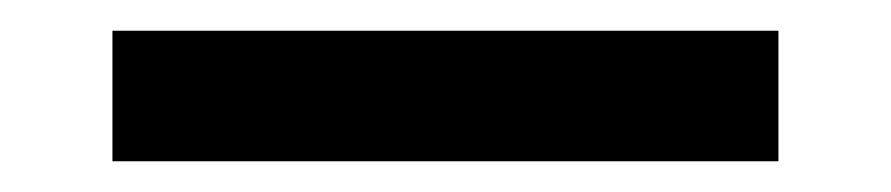

<svg xmlns="http://www.w3.org/2000/svg" viewBox="-20 230 580 125"><path d="M53.2 250H486.8V335H53.2Z"/></svg>

Font: Behdad
Style: Regular
Weight: 400
Designer: Mohammad Saleh Souzanchi
Foundry: http://font-store.ir
Version: Version:1.0.1;RFB:1.2.5;Building:2018-09-04 19:53:52.209180